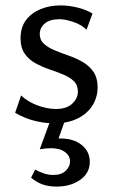

<svg xmlns="http://www.w3.org/2000/svg" viewBox="-20 -446 421 710"><path d="M183 10Q153 10 125 4.5Q97 -1 74.5 -10Q52 -19 36 -29L58 -93Q82 -70 118 -56.5Q154 -43 187 -43Q226 -43 247 -62.5Q268 -82 268 -107Q268 -132 252.5 -146.5Q237 -161 212.5 -171Q188 -181 161.5 -190Q135 -199 110.5 -212.5Q86 -226 71 -248Q56 -270 56 -304Q56 -345 76 -371.5Q96 -398 129.5 -412Q163 -426 204 -426Q235 -426 267 -418Q299 -410 322 -396L300 -336Q281 -355 251 -365Q221 -375 200 -375Q164 -375 145.5 -359Q127 -343 127 -320Q127 -298 142.5 -284Q158 -270 182 -260Q206 -250 233.5 -240.5Q261 -231 285.5 -217Q310 -203 325.5 -180.5Q341 -158 341 -123Q341 -96 330.5 -72Q320 -48 299.5 -29.5Q279 -11 249.5 -0.5Q220 10 183 10ZM166 0H220L190 84L151 74Q161 70 175 68Q189 66 203 66Q252 66 282 90Q312 114 312 153Q312 194 276.5 219Q241 244 189 244Q160 244 137.5 236Q115 228 95 211L110 181Q124 189 141.5 195Q159 201 177 201Q207 201 223 185.5Q239 170 239 151Q239 130 220 116Q201 102 168 102Q161 102 149.5 103Q138 104 127 106Z"/></svg>

Font: Ysabeau Office Medium
Style: Regular
Weight: 500
Designer: Christian Thalmann (Catharsis Fonts)
Version: Version 2.001;gftools[0.9.30]; featfreeze: tnum,lnum,ss02